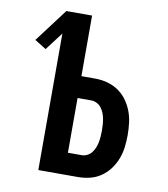

<svg xmlns="http://www.w3.org/2000/svg" viewBox="-82 -805 765 874"><g transform="rotate(10 300.0 -367.5)"><path d="M154 0V-631L91 -548L38 -581L154 -735H273V-455H336Q364 -455 391.5 -448Q419 -441 442.5 -425.5Q466 -410 483 -387Q500 -364 510 -338Q520 -312 523.5 -283.5Q527 -255 527 -227Q527 -199 523.5 -171Q520 -143 510 -117Q500 -91 483 -68Q466 -45 442.5 -29Q419 -13 391.5 -6.5Q364 0 336 0ZM273 -101H336Q349 -101 361.5 -107Q374 -113 382.5 -124Q391 -135 396 -147.5Q401 -160 403.5 -173.5Q406 -187 407 -200.5Q408 -214 408 -227Q408 -241 407 -254.5Q406 -268 403.5 -281.5Q401 -295 396 -307.5Q391 -320 382.5 -331Q374 -342 361.5 -348Q349 -354 336 -354H273Z"/></g></svg>

Font: R Plex Mono
Style: Bold
Weight: 700
Monospace: yes
Designer: Belleve Invis
Foundry: Belleve Invis
Version: Version 31.8.0